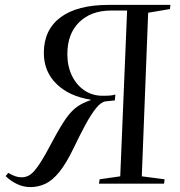

<svg xmlns="http://www.w3.org/2000/svg" viewBox="-20 -750 736 784"><path d="M499 -707H434Q352 -707 303.5 -659.5Q255 -612 255 -529Q255 -480 273.5 -441.5Q292 -403 324.5 -381Q357 -359 398 -359Q420 -359 430.5 -360Q441 -361 451 -364L449 -340L411 -336Q393 -334 372 -308Q351 -282 328 -239Q305 -196 280 -144Q250 -82 222 -47.5Q194 -13 165 0.5Q136 14 104 14Q76 14 49.5 1.5Q23 -11 3 -31L14 -44Q31 -34 43.5 -30Q56 -26 69 -26Q87 -26 103 -36.5Q119 -47 141 -80Q163 -113 198 -180Q228 -236 250 -267Q272 -298 295.5 -314.5Q319 -331 350 -341V-343Q262 -357 210.5 -407.5Q159 -458 159 -534Q159 -628 227 -679Q295 -730 423 -730H676L674 -713L585 -698L559 -30L652 -18L650 0H384L387 -18L471 -30Z"/></svg>

Font: Literata 72pt
Style: Italic
Weight: 400
Italic angle: -2°
Designer: Latin by Veronika Burian and Jose Scaglione. Greek by Irene Vlachou. Cyrillic by Vera Evstafieva
Foundry: TypeTogether
Version: Version 3.002